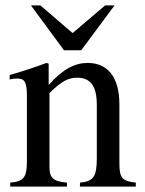

<svg xmlns="http://www.w3.org/2000/svg" viewBox="-20 -694 540 714"><path d="M485 0V-15C436 -20 424 -31 424 -85V-306C424 -405 382 -460 306 -460C260 -460 214 -438 162 -379H161V-457L153 -460C104 -442 71 -431 16 -415V-398C23 -401 34 -402 45 -402C73 -402 80 -386 80 -337V-94C80 -35 69 -19 18 -15V0H229V-15C178 -19 164 -33 164 -72V-348C210 -393 234 -405 267 -405C316 -405 340 -375 340 -304V-105C340 -39 328 -19 278 -15L277 0ZM406 -674H371L250 -571L130 -674H95L218 -507H282Z"/></svg>

Font: XITS
Style: Regular
Weight: 400
Designer: MicroPress Inc., with final additions and corrections provided by Coen Hoffman, Elsevier (retired)
Version: Version 1.302